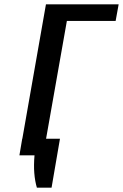

<svg xmlns="http://www.w3.org/2000/svg" viewBox="-20 -720 570 890"><path d="M70 0 193 -700H530L516 -623H290L180 0ZM151 150Q142 120 139 82.5Q136 45 140 0H70L83 -77H258L219 150Z"/></svg>

Font: Cuprum SemiBold
Style: Italic
Weight: 600
Italic angle: -10°
Version: Version 3.000